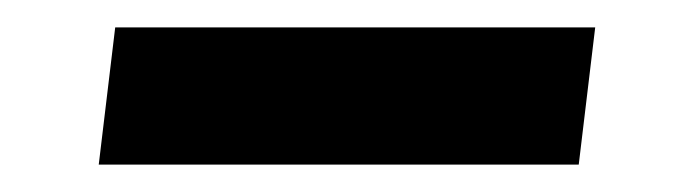

<svg xmlns="http://www.w3.org/2000/svg" viewBox="-20 -370 492 140"><path d="M402 -250H52L64 -350H414Z"/></svg>

Font: Kulim Park
Style: Bold Italic
Weight: 700
Italic angle: -8°
Designer: Noponies / Dale Sattler
Foundry: Noponies
Version: Version 1.000; ttfautohint (v1.8.3)